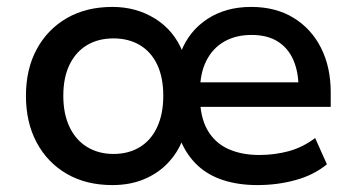

<svg xmlns="http://www.w3.org/2000/svg" viewBox="-20 -526 1030 555"><path d="M305 9Q229 9 173 -23.5Q117 -56 86 -114Q55 -172 55 -249Q55 -326 86 -383.5Q117 -441 173 -473.5Q229 -506 305 -506Q374 -506 428.5 -472Q483 -438 508 -376H503Q527 -437 580 -471.5Q633 -506 706 -506Q777 -506 828.5 -474.5Q880 -443 908 -387.5Q936 -332 936 -259V-217H537V-288H861L843 -271Q843 -318 828 -352.5Q813 -387 783 -406Q753 -425 707 -425Q662 -425 628.5 -406Q595 -387 576.5 -350.5Q558 -314 558 -261V-249Q558 -188 579.5 -150.5Q601 -113 639.5 -95.5Q678 -78 729 -78Q774 -78 814.5 -89Q855 -100 891 -127L925 -51Q887 -20 834.5 -5.5Q782 9 724 9Q670 9 626 -5Q582 -19 551 -48Q520 -77 502 -120H507Q493 -84 465 -54.5Q437 -25 396.5 -8Q356 9 305 9ZM308 -81Q352 -81 384.5 -101Q417 -121 434.5 -159Q452 -197 452 -249Q452 -302 434.5 -339Q417 -376 384.5 -395.5Q352 -415 308 -415Q264 -415 231.5 -395.5Q199 -376 181 -339Q163 -302 163 -249Q163 -197 181 -159Q199 -121 232 -101Q265 -81 308 -81Z"/></svg>

Font: Nunito Sans 8pt SemiBold
Style: Regular
Weight: 600
Version: Version 3.101;gftools[0.9.27]